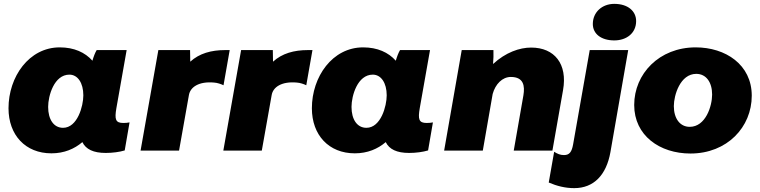

<svg xmlns="http://www.w3.org/2000/svg" viewBox="-20 -779 3933 993"><path d="M527 12C562 12 599 7 625 -1L650 -146C640 -144 630 -143 618 -143C577 -143 572 -162 582 -220L635 -520H480C472 -507 464 -486 458 -465C420 -508 363 -534 289 -534C130 -534 24 -382 24 -219C24 -80 112 14 246 14C312 14 365 -9 406 -44C424 -7 463 12 527 12ZM339 -393C382 -393 411 -350 411 -286C411 -231 381 -118 306 -118C258 -118 229 -161 229 -226C229 -284 260 -393 339 -393Z M707 0H906L957 -287C964 -329 1009 -359 1087 -352C1104 -351 1124 -344 1136 -338L1168 -520H1144C1073 -520 1011 -503 964 -460L963 -520H799Z M1135 0H1334L1385 -287C1392 -329 1437 -359 1515 -352C1532 -351 1552 -344 1564 -338L1596 -520H1572C1501 -520 1439 -503 1392 -460L1391 -520H1227Z M2096 12C2131 12 2168 7 2194 -1L2219 -146C2209 -144 2199 -143 2187 -143C2146 -143 2141 -162 2151 -220L2204 -520H2049C2041 -507 2033 -486 2027 -465C1989 -508 1932 -534 1858 -534C1699 -534 1593 -382 1593 -219C1593 -80 1681 14 1815 14C1881 14 1934 -9 1975 -44C1993 -7 2032 12 2096 12ZM1908 -393C1951 -393 1980 -350 1980 -286C1980 -231 1950 -118 1875 -118C1827 -118 1798 -161 1798 -226C1798 -284 1829 -393 1908 -393Z M2277 0H2477L2528 -293C2542 -344 2578 -381 2622 -381C2689 -381 2695 -334 2687 -286L2637 0H2837L2892 -313C2916 -448 2848 -533 2727 -533C2667 -533 2595 -508 2530 -448C2532 -473 2533 -498 2532 -520H2368Z M2950 194C3051 194 3116 126 3137 8L3229 -520H3030L2944 -32C2937 7 2925 23 2897 23C2877 23 2864 17 2846 6L2818 165C2860 183 2903 194 2950 194ZM3157 -570C3221 -570 3270 -608 3270 -670C3270 -721 3228 -759 3157 -759C3094 -759 3046 -716 3046 -655C3046 -604 3089 -570 3157 -570Z M3551 15C3741 15 3868 -122 3868 -284C3868 -445 3732 -534 3578 -534C3389 -534 3260 -397 3260 -236C3260 -78 3392 15 3551 15ZM3547 -123C3497 -123 3465 -166 3465 -230C3465 -287 3498 -397 3581 -397C3632 -397 3663 -354 3663 -290C3663 -231 3630 -123 3547 -123Z"/></svg>

Font: Fixel Display 20240404 Black
Style: Italic
Weight: 900
Italic angle: -10°
Designer: AlfaBravo + MacPaw
Foundry: Kyrylo Tkachov, Marchela Mozhyna, Serhii Makarenko, Maria Weinstein, Zakhar Kryvoshyya
Version: Version 1.211;Glyphs 3.2 (3225)